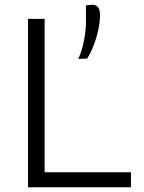

<svg xmlns="http://www.w3.org/2000/svg" viewBox="-20 -793 610 813"><path d="M98.5 0V-713H169V-63.5H534.5V0ZM311.5 -543.5Q328.5 -581.5 336.2 -624.5Q344 -667.5 344 -695.5V-770.5L373.5 -773Q403.5 -770.5 403.5 -730.5Q403.5 -699.5 395.8 -664.5Q388 -629.5 375.5 -598Q363 -566.5 349 -545Z"/></svg>

Font: Heraclito Light
Style: Regular
Weight: 300
Designer: Kostas Bartsokas (font) & Cristiano Sobral (main changes)
Foundry: Kostas Bartsokas (font) & Cristiano Sobral (main changes)
Version: Version 1.00;July 8, 2020;FontCreator 13.0.0.2655 64-bit